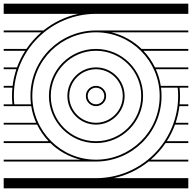

<svg xmlns="http://www.w3.org/2000/svg" viewBox="-20 -1020 1040 1040"><path d="M500 -745C635.3 -745 745 -635.2 745 -500C745 -364.8 635.2 -255 500 -255C364.7 -255 255 -364.8 255 -500C255 -635.2 364.8 -745 500 -745ZM500 -645C580 -645 645 -580 645 -500C645 -420 580 -355 500 -355C420 -355 355 -420 355 -500C355 -580 420 -645 500 -645ZM500 -655C414.4 -655 345 -585.6 345 -500C345 -414.4 414.4 -345 500 -345C585.6 -345 655 -414.4 655 -500C655 -585.6 585.6 -655 500 -655ZM500 -545C524.8 -545 545 -524.8 545 -500C545 -475.2 524.8 -455 500 -455C475.2 -455 455 -475.2 455 -500C455 -524.8 475.2 -545 500 -545ZM500 -555C469.6 -555 445 -530.4 445 -500C445 -469.6 469.6 -445 500 -445C530.4 -445 555 -469.6 555 -500C555 -530.4 530.4 -555 500 -555ZM0 -1000V-945H404.7C334.2 -930 269.8 -898.6 215.5 -855H0V-845H203.4C172.9 -818.7 145.9 -788.4 123.2 -755H0V-745H116.6C98.6 -716.9 83.6 -686.8 72.1 -655H0V-645H68.6C58.9 -616.2 52 -586.1 48.3 -555H0V-545H47.2C45.7 -530.2 45 -515.2 45 -500C45 -484.8 45.8 -469.6 47.4 -455H0V-445H149.2C154.2 -413.4 163.2 -383.2 175.9 -355H0V-345H181C197.2 -311.8 218.4 -281.5 243.3 -255H0V-245H253.1C298.2 -201.5 354.5 -170.1 416.5 -155H0V-145H500C691.9 -145 855 -299 855 -500C855 -515.2 854 -530.3 852.2 -545H942.6C944.2 -530.5 945 -515.2 945 -500C945 -254.4 745.6 -55 500 -55H0V0H1000V-55H595.3C665.8 -70 730.2 -101.4 784.5 -145H1000V-155H796.6C827.1 -181.3 854.1 -211.6 876.8 -245H1000V-255H883.4C901.4 -283.1 916.4 -313.2 927.9 -345H1000V-355H931.4C941.1 -383.8 948 -413.9 951.7 -445H1000V-455H952.8C954.3 -469.8 955 -484.8 955 -500C955 -515.2 954.2 -530.4 952.6 -545H1000V-555H850.8C845.8 -586.6 836.8 -616.8 824.1 -645H1000V-655H819.4C803.3 -688.2 782.1 -718.6 756.8 -745H1000V-755H746.9C701.8 -798.5 645.5 -829.9 583.5 -845H1000V-855H500C308.1 -855 145 -701 145 -500C145 -484.8 146 -469.7 147.8 -455H57.4C55.8 -469.5 55 -484.8 55 -500C55 -745.6 254.4 -945 500 -945H1000V-1000ZM500 -845C691.4 -845 845 -689.2 845 -500C845 -304.6 686.5 -155 500 -155C307.7 -155 155 -312.2 155 -500C155 -695.4 313.5 -845 500 -845ZM500 -755C359.2 -755 245 -640.8 245 -500C245 -359.9 358.8 -245 500 -245C640.8 -245 755 -359.2 755 -500C755 -642.5 638.5 -755 500 -755Z"/></svg>

Font: GlukFramesM7
Style: Medium
Weight: 500
Monospace: yes
Designer: gluk
Foundry: gluk
Version: Version 1.01